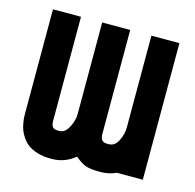

<svg xmlns="http://www.w3.org/2000/svg" viewBox="-82 -584 689 679"><g transform="rotate(15 262.5 -244.0)"><path d="M344.7 -90.3Q367.7 -90.3 379.6 -115.2Q391.6 -140.1 391.6 -164.6V-500H494.1V0H399.4Q371.1 12.2 344.7 12.2H338.9Q307.6 12.2 290.5 7.1Q273.4 2 248.5 -18.6Q210.4 12.2 164.6 12.2H158.7Q132.3 12.2 111.6 5.9Q90.8 -0.5 77.6 -9.8Q64.5 -19 54.9 -33Q45.4 -46.9 41 -58.1Q36.6 -69.3 34.2 -84Q31.7 -98.6 31.5 -105.2Q31.2 -111.8 31.2 -120.6V-500H133.8V-120.6Q133.8 -103.5 139.4 -96.9Q145 -90.3 158.7 -90.3H164.6Q185.1 -90.3 198.2 -116Q211.4 -141.6 211.4 -164.6V-500H314V-120.6Q314 -104 320.1 -97.2Q326.2 -90.3 338.9 -90.3Z"/></g></svg>

Font: Anka/Coder Condensed
Style: Bold
Weight: 700
Width: 4
Monospace: yes
Version: Version 001.100